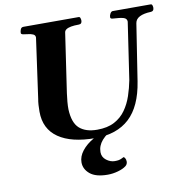

<svg xmlns="http://www.w3.org/2000/svg" viewBox="-97 -785 1069 1112"><g transform="rotate(-10 437.5 -229.0)"><path d="M413.1 14.2Q272.9 14.2 196.8 -38.3Q120.6 -90.8 120.6 -192.4Q120.6 -212.4 121.8 -231.9Q123 -251.5 126 -266.6L175.3 -619.1Q175.3 -633.3 162.8 -638.9Q150.4 -644.5 134 -646.2Q117.7 -647.9 105.2 -650.4Q92.8 -652.8 92.8 -660.2Q92.8 -670.9 97.4 -681.9Q102.1 -692.9 114.3 -692.9H439Q446.3 -692.9 448.7 -684.8Q451.2 -676.8 451.2 -670.4Q451.2 -649.9 432.1 -649.9Q405.3 -649.9 386.7 -646.5Q368.2 -643.1 358.2 -636.2Q348.1 -629.4 346.7 -618.7L295.4 -270.5Q292 -247.6 289.8 -221.2Q287.6 -194.8 288.1 -176.3Q291.5 -96.7 328.4 -64.2Q365.2 -31.7 432.1 -31.7Q493.2 -31.7 533.9 -53.5Q574.7 -75.2 600.3 -111.6Q626 -147.9 640.9 -192.4Q655.8 -236.8 664.6 -282.2L714.4 -617.7Q714.4 -636.2 694.6 -642.1Q674.8 -647.9 633.3 -649.9Q618.2 -650.4 618.2 -660.2Q618.2 -670.9 624.5 -681.9Q630.9 -692.9 639.6 -692.9H862.3Q869.6 -692.9 872.1 -685.3Q874.5 -677.7 874.5 -671.4Q874.5 -650.4 855.5 -649.9Q814 -648.4 790 -636.2Q766.1 -624 762.2 -600.6L710.4 -266.6Q688 -123 614 -54.4Q540 14.2 413.1 14.2ZM523.9 -33.7 536.1 -26.9Q481.9 -0.5 454.8 30.8Q427.7 62 427.7 99.6Q427.7 128.9 451.4 147Q475.1 165 500.5 165Q514.6 165 525.1 163.1Q535.6 161.1 552.7 151.9Q556.6 149.4 562.3 158.2Q567.9 167 567.9 179.2Q567.9 195.3 555.2 205.1Q538.1 218.3 507.8 226.8Q477.5 235.4 447.3 235.4Q377 235.4 343 207Q309.1 178.7 309.1 138.7Q309.1 104 334.5 71.5Q359.9 39.1 403.1 14.4Q446.3 -10.3 499.5 -21Z"/></g></svg>

Font: Gelasio
Style: Italic
Weight: 400
Italic angle: -8.5°
Designer: Eben Sorkin
Foundry: Eben Sorkin
Version: Version 1.008